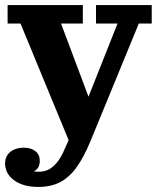

<svg xmlns="http://www.w3.org/2000/svg" viewBox="-20 -533 629 758"><path d="M132 145Q156 145 173.5 135.5Q191 126 206.5 106.5Q222 87 235 56L297 -82L311 -105L444 -440H359V-513H579V-440H528L336 27Q311 87 283 126.5Q255 166 218.5 185.5Q182 205 131 205ZM276 81 61 -440H10V-513H307V-440H221L346 -107ZM74 50Q102 50 119.5 63.5Q137 77 137 102Q137 128 119.5 140Q102 152 75 153L72 117Q79 132 95 138.5Q111 145 132 145L131 205Q72 205 36 179Q0 153 0 111Q1 82 21.5 66Q42 50 74 50Z"/></svg>

Font: Montagu Slab 144pt SemiBold
Style: Regular
Weight: 600
Version: Version 1.000